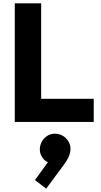

<svg xmlns="http://www.w3.org/2000/svg" viewBox="-20 -726 601 1143"><path d="M68 0V-706H225V0ZM189 0V-138H538V0ZM255 397 188 346 278 222 325 217Q316 230 304.5 238Q293 246 280 244Q252 240 232.5 212.5Q213 185 218 149Q224 111 254 88Q284 65 323 71Q359 77 382 108Q405 139 398 178Q396 193 386.5 213Q377 233 354 263Z"/></svg>

Font: Outfit Thin
Style: Bold
Weight: 700
Version: Version 1.100;gftools[0.9.27]